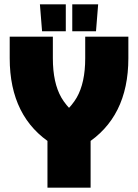

<svg xmlns="http://www.w3.org/2000/svg" viewBox="-20 -870 640 890"><path d="M200 0H400V-320H200ZM225 -200 415 -275Q304 -349 264.5 -417.5Q225 -486 225 -600V-700H25V-600Q25 -325 225 -200ZM375 -200Q575 -325 575 -600V-700H375V-600Q375 -486 335.5 -417.5Q296 -349 185 -275L225 -200ZM175 -725H285V-850H165ZM315 -725H425L435 -850H315Z"/></svg>

Font: Millimetre
Style: Extrablack
Weight: 900
Designer: Jérémy Landes
Version: Version 1.0